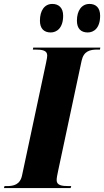

<svg xmlns="http://www.w3.org/2000/svg" viewBox="-61 -956 530 976"><path d="M385 -791C415 -791 448 -812 448 -876C448 -917 426 -936 394 -936C354 -936 330 -902 330 -851C330 -810 351 -791 385 -791ZM197 -791C226 -791 260 -812 260 -876C260 -917 237 -936 205 -936C165 -936 142 -902 142 -851C142 -810 163 -791 197 -791ZM-41 0H298L301 -10H289C253 -10 227 -14 227 -40C227 -52 230 -66 235 -90L354 -648C365 -697 397 -704 435 -704H447L449 -714H108L106 -704H117C154 -704 179 -700 179 -674C179 -669 178 -658 173 -636L51 -64C41 -17 8 -10 -27 -10H-38Z"/></svg>

Font: Noto Serif Display Condensed Black
Style: Italic
Weight: 900
Width: 3
Italic angle: -12°
Designer: Monotype Design Team
Foundry: Monotype Imaging Inc.
Version: Version 2.009